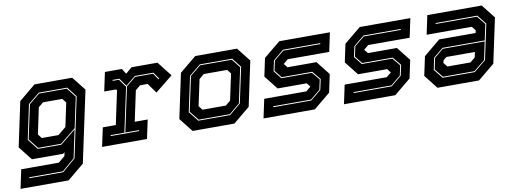

<svg xmlns="http://www.w3.org/2000/svg" viewBox="-79 -877 3799 1414"><g transform="rotate(-10 1820.0 -170.0)"><path d="M-20 200 10 59H291L340 18.5L346 -10L334 0H100.5L19.5 -103L90.5 -437L215 -540H496.5L578 -437L464 97L339.5 200ZM57 134H310.5L410.5 48L505.5 -400L448 -474.5H235L149.5 -404L95 -146L156 -68H332L448 -161.5L404 46L309.5 127H58.5ZM160 -75 102 -148 156.5 -402 236 -467.5H444L498.5 -398L450 -170.5L331 -75ZM199.5 -141.5H324L384.5 -191.5L422 -368.5L397.5 -399H254L217 -368.5L175.5 -172Z M625 0 655.5 -141H752.5L806 -391.5L800 -399H711.5L741.5 -540H868L893.5 -500L940.5 -540H1134.5L1220.5 -430.5L1089 -324.5L1036 -398.5H979.5L942.5 -368L894 -140.5H991L961 0ZM701 -67.5H913.5L915 -74.5H812L883 -407L953.5 -465.5H1088.5L1121 -418L1127 -422.5L1092.5 -472.5H953L880 -412.5L837.5 -472.5H787.5L786 -465.5H833L876 -405.5L805 -74.5H702.5Z M1302 0 1221 -103 1292 -437 1417 -540H1729.5L1810.5 -437L1739.5 -103L1614.5 0ZM1356.5 -67H1595L1679.5 -138.5L1736 -403.5L1681.5 -473.5H1439L1354 -403L1298 -141ZM1360.5 -74 1305.5 -143 1360.5 -401 1440 -466.5H1677.5L1728.5 -401.5L1673 -140.5L1594 -74ZM1401 -141.5H1575.5L1612.5 -172L1654.5 -368L1630.5 -398.5H1456L1419 -368L1377 -172Z M1832.5 0 1862.5 -141.5H2177.5L2214.5 -172L2214 -169.5L2191 -199.5H1973L1892 -302.5L1920.5 -437L2045.5 -540H2424L2394 -398.5H2084L2047 -368L2047.5 -371L2071.5 -340.5H2288.5L2369.5 -237.5L2341 -103L2216 0ZM1917 -69H2201.5L2280.5 -134.5L2297.5 -213L2245.5 -276H2017L1973 -331.5L1989 -406L2062.5 -466.5H2339L2340.5 -473.5H2061.5L1982.5 -408L1965.5 -329.5L2013 -269H2241.5L2290 -211L2274 -136.5L2200.5 -76H1918.5Z M2434 0 2464 -141.5H2779L2816 -172L2815.5 -169.5L2792.5 -199.5H2574.5L2493.5 -302.5L2522 -437L2647 -540H3025.5L2995.5 -398.5H2685.5L2648.5 -368L2649 -371L2673 -340.5H2890L2971 -237.5L2942.5 -103L2817.5 0ZM2518.5 -69H2803L2882 -134.5L2899 -213L2847 -276H2618.5L2574.5 -331.5L2590.5 -406L2664 -466.5H2940.5L2942 -473.5H2663L2584 -408L2567 -329.5L2614.5 -269H2843L2891.5 -211L2875.5 -136.5L2802 -76H2520Z M3133.5 0 3052.5 -103 3083 -245.5 3207.5 -348.5H3479.5L3484 -368L3460 -398.5H3122.5L3152.5 -540H3559L3640 -437L3569 -103L3444 0ZM3187.5 -73 3136.5 -136 3154.5 -220.5 3221.5 -276H3535L3506.5 -141L3423 -73ZM3183.5 -66H3424L3513 -139L3569.5 -403L3514.5 -472H3203L3201.5 -465H3510.5L3562 -401L3536.5 -283H3221L3148 -223L3129 -134ZM3232.5 -141.5H3405L3442 -172L3450.5 -212H3237.5L3212 -191L3208 -172Z"/></g></svg>

Font: Tourney ExtraBold
Style: Italic
Weight: 800
Italic angle: -12°
Version: Version 1.015